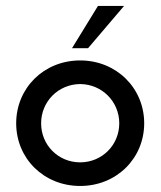

<svg xmlns="http://www.w3.org/2000/svg" viewBox="-20 -615 538 643"><path d="M221.2 -453.6H274.9L395.5 -595.2H308.1ZM248.5 7.8C370.1 7.8 462.9 -84.5 462.9 -202.1C462.9 -319.8 370.1 -412.6 248.5 -412.6C126.5 -412.6 34.2 -319.8 34.2 -202.1C34.2 -84.5 126.5 7.8 248.5 7.8ZM248.5 -71.3C175.3 -71.3 117.7 -128.9 117.7 -202.1C117.7 -274.9 175.3 -333 248.5 -333.5C321.3 -333 379.4 -274.9 379.4 -202.1C379.4 -128.9 321.3 -71.3 248.5 -71.3Z"/></svg>

Font: Now Medium
Style: Regular
Weight: 500
Designer: Alfredo Marco Pradil
Foundry: Alfredo Marco Pradil
Version: Version 1.200;hotconv 1.0.109;makeotfexe 2.5.65596